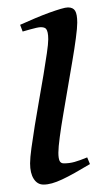

<svg xmlns="http://www.w3.org/2000/svg" viewBox="-20 -477 286 517"><path d="M222.2 -35.2Q199.2 -21.5 180.9 -11.2Q162.6 -1 147.5 6.1Q132.3 13.2 120.1 16.6Q107.9 20 97.2 20Q80.6 20 70.8 4.6Q61 -10.7 61 -37.1Q61 -51.8 64.7 -78.9Q68.4 -106 73.7 -138.9Q79.1 -171.9 85.4 -207.8Q91.8 -243.7 97.2 -276.1Q102.5 -308.6 106.2 -333.7Q109.9 -358.9 109.9 -371.1Q109.9 -382.3 108.4 -388.9Q106.9 -395.5 104.5 -398.7Q102.1 -401.9 98.1 -402.8Q94.2 -403.8 89.8 -403.8Q85.9 -403.8 77.9 -402.1Q69.8 -400.4 61.5 -397.9Q52.2 -395.5 41 -392.1L34.2 -410.2Q54.7 -419.4 75 -428Q95.2 -436.5 112.8 -442.9Q130.4 -449.2 143.6 -453.1Q156.7 -457 163.1 -457Q176.8 -457 182.4 -447.8Q188 -438.5 188 -416Q188 -401.9 184.3 -374.3Q180.7 -346.7 174.8 -312.5Q168.9 -278.3 162.6 -241Q156.2 -203.6 150.4 -169.4Q144.5 -135.3 140.9 -107.7Q137.2 -80.1 137.2 -65.9Q137.2 -50.8 140.4 -43.9Q143.6 -37.1 151.9 -37.1Q167 -37.1 180.9 -41Q194.8 -44.9 214.8 -53.2Z"/></svg>

Font: Gentium Plus Afr
Style: Italic
Weight: 400
Italic angle: -8°
Designer: J. Victor Gaultney, Annie Olsen, Iska Routamaa, Becca Hirsbrunner
Foundry: SIL International
Version: Version 5.000